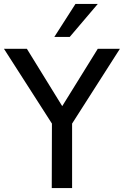

<svg xmlns="http://www.w3.org/2000/svg" viewBox="-29 -952 627 972"><path d="M233 0 234 -365 254 -295 -9 -705H107L292 -405H280L466 -705H578L316 -295L336 -365V0ZM246 -765 353 -932H466L324 -765Z"/></svg>

Font: Nunito Sans 10pt SemiCondensed SemiBold
Style: Regular
Weight: 600
Width: 4
Designer: Vernon Adams
Foundry: Vernon Adams
Version: Version 3.101;gftools[0.9.27]